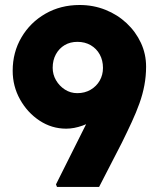

<svg xmlns="http://www.w3.org/2000/svg" viewBox="-20 -737 621 757"><path d="M204.7 0 200.7 -10 422 -452 455 -395.7Q446.3 -359 424.2 -329Q402 -299 370.8 -276.5Q339.7 -254 305.7 -241.8Q271.7 -229.7 241 -229.7Q184 -229.7 136 -261.3Q88 -293 59 -345Q30 -397 30 -458Q30 -531 64.7 -589.8Q99.3 -648.7 159.2 -683Q219 -717.3 294 -717.3Q348 -717.3 395.7 -698.3Q443.3 -679.3 479.3 -645.5Q515.3 -611.7 535.7 -567.8Q556 -524 556 -474Q556 -437 549.3 -401.2Q542.7 -365.3 529.8 -329.5Q517 -293.7 499.3 -255.5Q481.7 -217.3 460.3 -174L370.7 0ZM284.7 -369.7Q314.3 -369.7 337.3 -383.2Q360.3 -396.7 373.2 -419.2Q386 -441.7 386 -469.3Q386 -499 373.3 -522.2Q360.7 -545.3 337.8 -558.7Q315 -572 285.3 -572Q256.7 -572 235 -559.2Q213.3 -546.3 200.5 -523.2Q187.7 -500 187.7 -469.7Q187.7 -443.3 200.8 -420.7Q214 -398 236 -383.8Q258 -369.7 284.7 -369.7Z"/></svg>

Font: Lexend Medium
Style: Regular
Weight: 500
Designer: Bonnie Shaver-Troup, Thomas Jockin
Foundry: Lexend
Version: Version 1.005